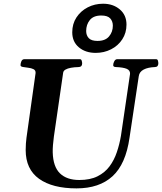

<svg xmlns="http://www.w3.org/2000/svg" viewBox="-20 -1017 887 1051"><path d="M398.9 14.2Q267.1 14.2 193.8 -38.3Q120.6 -90.8 120.6 -195.8Q120.6 -213.9 121.8 -231.7Q123 -249.5 125 -263.2L174.8 -617.2Q175.8 -632.3 163.3 -638.4Q150.9 -644.5 134.5 -646.2Q118.2 -647.9 105.2 -650.4Q92.3 -652.8 92.3 -660.2Q92.3 -670.9 97.2 -681.9Q102.1 -692.9 113.3 -692.9H417.5Q424.8 -692.9 427.2 -684.8Q429.7 -676.8 429.7 -669.9Q429.7 -650.4 410.6 -649.9Q386.7 -649.4 368.2 -646Q349.6 -642.6 338.4 -636Q327.1 -629.4 325.7 -618.7L274.9 -269Q272 -247.1 270 -223.6Q268.1 -200.2 268.6 -182.6Q271 -104 308.3 -67.9Q345.7 -31.7 414.1 -31.7Q473.6 -31.7 513.9 -52Q554.2 -72.3 579.6 -106.4Q605 -140.6 619.6 -184.1Q634.3 -227.5 642.1 -273.9L691.9 -612.8Q692.9 -632.3 673.3 -640.4Q653.8 -648.4 614.7 -649.9Q599.6 -650.4 599.6 -660.2Q599.6 -670.9 605.7 -681.9Q611.8 -692.9 621.1 -692.9H834.5Q842.3 -692.9 844.5 -684.8Q846.7 -676.8 846.7 -670.4Q846.7 -650.4 828.1 -649.9Q789.6 -648.4 766.4 -636.2Q743.2 -624 739.7 -600.6L689 -263.2Q668.5 -118.7 595.9 -52.2Q523.4 14.2 398.9 14.2ZM503.9 -727.5Q448.2 -727.5 411.9 -757.8Q375.5 -788.1 375.5 -840.3Q375.5 -886.7 398.7 -921.9Q421.9 -957 460.2 -976.8Q498.5 -996.6 544.4 -996.6Q599.1 -996.6 635.7 -965.6Q672.4 -934.6 672.4 -882.3Q672.4 -836.9 649.4 -801.8Q626.5 -766.6 588.1 -747.1Q549.8 -727.5 503.9 -727.5ZM513.7 -793Q556.2 -793 576.9 -817.6Q597.7 -842.3 597.7 -876.5Q597.7 -900.4 583.3 -916.3Q568.8 -932.1 534.2 -932.1Q491.7 -932.1 471.7 -907.2Q451.7 -882.3 451.7 -847.2Q451.7 -823.7 465.8 -808.3Q480 -793 513.7 -793Z"/></svg>

Font: Gelasio SemiBold
Style: Italic
Weight: 600
Italic angle: -8.5°
Designer: Eben Sorkin
Foundry: Eben Sorkin
Version: Version 1.008